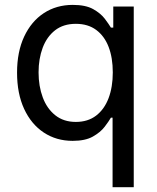

<svg xmlns="http://www.w3.org/2000/svg" viewBox="-20 -573 652 797"><path d="M535.2 204.1H447.3V-84.5H440.4Q431.6 -69.3 414.3 -46.6Q397 -23.9 365.5 -6.1Q334 11.7 281.7 11.7Q213.9 11.7 161.6 -22.9Q109.4 -57.6 80.1 -121.1Q50.8 -184.6 50.8 -271.5Q50.8 -357.9 80.3 -421.1Q109.9 -484.4 162.1 -518.6Q214.4 -552.7 282.2 -552.7Q335.4 -552.7 366.7 -535.2Q397.9 -517.6 414.8 -495.4Q431.6 -473.1 440.4 -458.5H450.2V-545.9H535.2ZM294.9 -66.9Q344.7 -66.9 378.9 -93Q413.1 -119.1 430.7 -165.5Q448.2 -211.9 448.2 -272.5Q448.2 -333 430.9 -378.2Q413.6 -423.3 379.4 -448.7Q345.2 -474.1 294.9 -474.1Q243.2 -474.1 208.7 -447.3Q174.3 -420.4 157.2 -374.8Q140.1 -329.1 140.1 -272.5Q140.1 -215.3 157.5 -168.7Q174.8 -122.1 209.5 -94.5Q244.1 -66.9 294.9 -66.9Z"/></svg>

Font: Adwaita Sans
Style: Regular
Weight: 400
Designer: Rasmus Andersson
Foundry: rsms
Version: Version 4.001;git-9221beed3